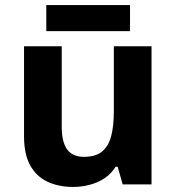

<svg xmlns="http://www.w3.org/2000/svg" viewBox="-20 -780 697 759"><path d="M579 -597V-51H465L445 -121H437Q420 -93 393.5 -75.5Q367 -58 335 -49.5Q303 -41 269 -41Q211 -41 167 -62Q123 -83 99 -127Q75 -171 75 -241V-597H224V-278Q224 -220 245 -190Q266 -160 312 -160Q358 -160 383.5 -181Q409 -202 419.5 -242Q430 -282 430 -340V-597ZM494 -760V-657H163V-760Z"/></svg>

Font: Noto Sans Tamil UI
Style: Regular
Weight: 400
Designer: Jelle Bosma - Monotype Design Team
Foundry: Monotype Imaging Inc.
Version: Version 2.004